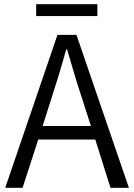

<svg xmlns="http://www.w3.org/2000/svg" viewBox="-20 -899 641 919"><path d="M222 -415C249 -498 273 -576 297 -663H301C326 -577 349 -498 377 -415L415 -296H184ZM5 0H88L163 -231H436L509 0H597L346 -732H255ZM153 -822H446V-879H153Z"/></svg>

Font: Source Han Sans JP Normal
Style: Regular
Weight: 350
Designer: Ryoko NISHIZUKA 西塚涼子 (kana, bopomofo & ideographs); Paul D. Hunt (Latin, Greek & Cyrillic); Sandoll Communications 산돌커뮤니
Foundry: Adobe
Version: Version 2.002;hotconv 1.0.116;makeotfexe 2.5.65601